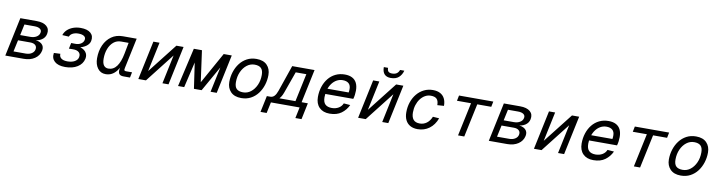

<svg xmlns="http://www.w3.org/2000/svg" viewBox="-27 -1581 9653 2581"><g transform="rotate(10 4800.0 -290.5)"><path d="M22 0 134 -530H356Q448 -530 493.5 -490.5Q539 -451 525 -383Q515 -332 469 -302Q423 -272 355 -272L356 -276Q433 -276 471.5 -242Q510 -208 498 -150Q483 -81 422.5 -40.5Q362 0 273 0ZM121 -74H288Q335 -74 368 -95Q401 -116 408 -150Q416 -188 392.5 -210Q369 -232 322 -232H155ZM171 -306H309Q359 -306 393.5 -327Q428 -348 435 -383Q443 -417 417 -436.5Q391 -456 341 -456H203Z M840 12Q743 12 695 -31.5Q647 -75 659 -148L747 -152Q743 -114 771.5 -91Q800 -68 857 -68Q916 -68 955.5 -90Q995 -112 1003 -149Q1012 -193 985 -217.5Q958 -242 903 -241L848 -240L865 -320L920 -319Q966 -318 998 -338.5Q1030 -359 1037 -393Q1044 -425 1017.5 -443.5Q991 -462 940 -462Q894 -462 861.5 -445Q829 -428 819 -399L729 -404Q743 -447 775.5 -477.5Q808 -508 854.5 -525Q901 -542 957 -542Q1049 -542 1094 -502Q1139 -462 1125 -393Q1116 -350 1072.5 -319.5Q1029 -289 964 -278L968 -291Q1036 -279 1069 -239.5Q1102 -200 1090 -144Q1074 -72 1007 -30Q940 12 840 12Z M1392 12Q1323 12 1283 -42Q1243 -96 1243 -180Q1243 -280 1278.5 -359Q1314 -438 1379 -484Q1444 -530 1534 -530H1722L1642 -152Q1638 -133 1634.5 -117Q1631 -101 1631 -92Q1631 -83 1638 -78.5Q1645 -74 1658 -74H1739L1724 0H1638Q1599 0 1581.5 -15.5Q1564 -31 1564 -68Q1564 -79 1567 -93Q1570 -107 1575 -123Q1580 -139 1586 -157H1596Q1571 -101 1540.5 -63Q1510 -25 1473.5 -6.5Q1437 12 1392 12ZM1416 -68Q1485 -68 1529.5 -128.5Q1574 -189 1596 -304L1625 -456H1523Q1464 -456 1421 -420.5Q1378 -385 1354.5 -325Q1331 -265 1331 -190Q1331 -127 1353.5 -97.5Q1376 -68 1416 -68Z M1838 0 1950 -530H2034L1949 -128L2264 -530H2362L2250 0H2167L2250 -394L1942 0Z M2380 0 2502 -530H2613L2672 -103L2910 -530H3020L2908 0H2824L2897 -345L2702 0H2597L2546 -350L2464 0Z M3243 12Q3149 12 3099 -40Q3049 -92 3049 -174Q3049 -245 3070 -311Q3091 -377 3130.5 -429Q3170 -481 3227 -511.5Q3284 -542 3357 -542Q3452 -542 3501.5 -490.5Q3551 -439 3551 -356Q3551 -285 3530 -219Q3509 -153 3469.5 -101Q3430 -49 3373 -18.5Q3316 12 3243 12ZM3255 -68Q3313 -68 3360 -104.5Q3407 -141 3435 -203Q3463 -265 3463 -342Q3463 -405 3434 -433.5Q3405 -462 3345 -462Q3287 -462 3240 -425.5Q3193 -389 3165 -327Q3137 -265 3137 -188Q3137 -124 3166 -96Q3195 -68 3255 -68Z M3569 -23 3579 -74H3626Q3658 -74 3681 -97.5Q3704 -121 3721 -170L3845 -530H4150L4038 0H3954L4051 -456H3906L3801 -162Q3776 -90 3731.5 -56.5Q3687 -23 3616 -23ZM3532 150 3578 -67H3662L3616 150ZM3564 0 3579 -74H4106L4091 0ZM4008 150 4055 -74H4139L4092 150Z M4449 12Q4359 12 4308 -39.5Q4257 -91 4257 -182Q4257 -257 4278.5 -322.5Q4300 -388 4340 -437.5Q4380 -487 4436.5 -514.5Q4493 -542 4563 -542Q4622 -542 4663 -521Q4704 -500 4725 -458Q4746 -416 4746 -354Q4746 -326 4742 -295.5Q4738 -265 4730 -239H4335L4351 -313H4654Q4656 -322 4657 -333Q4658 -344 4658 -361Q4658 -411 4629.5 -436.5Q4601 -462 4548 -462Q4504 -462 4467 -441.5Q4430 -421 4402.5 -384.5Q4375 -348 4360 -299Q4345 -250 4345 -194Q4345 -127 4376 -97.5Q4407 -68 4466 -68Q4518 -68 4558 -91.5Q4598 -115 4615 -157L4704 -150Q4671 -79 4609 -33.5Q4547 12 4449 12Z M4838 0 4950 -530H5034L4949 -128L5264 -530H5362L5250 0H5167L5250 -394L4942 0ZM5176 -603Q5119 -603 5089.5 -635Q5060 -667 5060 -731H5118Q5118 -694 5134.5 -679.5Q5151 -665 5184 -665Q5222 -665 5246 -681Q5270 -697 5282 -731H5340Q5324 -673 5285 -638Q5246 -603 5176 -603Z M5651 12Q5591 12 5549 -11.5Q5507 -35 5485 -79.5Q5463 -124 5463 -186Q5463 -260 5485 -324.5Q5507 -389 5547.5 -438Q5588 -487 5643.5 -514.5Q5699 -542 5766 -542Q5825 -542 5865.5 -520Q5906 -498 5926.5 -457Q5947 -416 5947 -358L5857 -352Q5857 -409 5832 -435.5Q5807 -462 5750 -462Q5708 -462 5672 -441.5Q5636 -421 5608.5 -384.5Q5581 -348 5566 -300.5Q5551 -253 5551 -199Q5551 -135 5579 -101.5Q5607 -68 5667 -68Q5718 -68 5759.5 -98Q5801 -128 5826 -188L5912 -182Q5878 -89 5809.5 -38.5Q5741 12 5651 12Z M6202 0 6299 -456H6107L6122 -530H6590L6575 -456H6384L6287 0Z M6622 0 6734 -530H6956Q7048 -530 7093.5 -490.5Q7139 -451 7125 -383Q7115 -332 7069 -302Q7023 -272 6955 -272L6956 -276Q7033 -276 7071.5 -242Q7110 -208 7098 -150Q7083 -81 7022.5 -40.5Q6962 0 6873 0ZM6721 -74H6888Q6935 -74 6968 -95Q7001 -116 7008 -150Q7016 -188 6992.5 -210Q6969 -232 6922 -232H6755ZM6771 -306H6909Q6959 -306 6993.5 -327Q7028 -348 7035 -383Q7043 -417 7017 -436.5Q6991 -456 6941 -456H6803Z M7238 0 7350 -530H7434L7349 -128L7664 -530H7762L7650 0H7567L7650 -394L7342 0Z M8049 12Q7959 12 7908 -39.5Q7857 -91 7857 -182Q7857 -257 7878.5 -322.5Q7900 -388 7940 -437.5Q7980 -487 8036.5 -514.5Q8093 -542 8163 -542Q8222 -542 8263 -521Q8304 -500 8325 -458Q8346 -416 8346 -354Q8346 -326 8342 -295.5Q8338 -265 8330 -239H7935L7951 -313H8254Q8256 -322 8257 -333Q8258 -344 8258 -361Q8258 -411 8229.5 -436.5Q8201 -462 8148 -462Q8104 -462 8067 -441.5Q8030 -421 8002.5 -384.5Q7975 -348 7960 -299Q7945 -250 7945 -194Q7945 -127 7976 -97.5Q8007 -68 8066 -68Q8118 -68 8158 -91.5Q8198 -115 8215 -157L8304 -150Q8271 -79 8209 -33.5Q8147 12 8049 12Z M8602 0 8699 -456H8507L8522 -530H8990L8975 -456H8784L8687 0Z M9243 12Q9149 12 9099 -40Q9049 -92 9049 -174Q9049 -245 9070 -311Q9091 -377 9130.5 -429Q9170 -481 9227 -511.5Q9284 -542 9357 -542Q9452 -542 9501.5 -490.5Q9551 -439 9551 -356Q9551 -285 9530 -219Q9509 -153 9469.5 -101Q9430 -49 9373 -18.5Q9316 12 9243 12ZM9255 -68Q9313 -68 9360 -104.5Q9407 -141 9435 -203Q9463 -265 9463 -342Q9463 -405 9434 -433.5Q9405 -462 9345 -462Q9287 -462 9240 -425.5Q9193 -389 9165 -327Q9137 -265 9137 -188Q9137 -124 9166 -96Q9195 -68 9255 -68Z"/></g></svg>

Font: Geist Mono
Style: Italic
Weight: 400
Italic angle: -12°
Monospace: yes
Designer: Basement.studio, Andrés Briganti, Mateo Zaragoza
Foundry: Basement.studio, Vercel, Andrés Briganti, Guido Ferreyra, Mateo Zaragoza
Version: Version 1.500